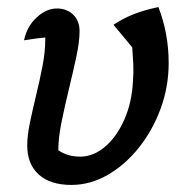

<svg xmlns="http://www.w3.org/2000/svg" viewBox="-20 -514 525 543"><path d="M182 9Q122 9 89.5 -20.5Q57 -50 57 -103Q57 -130 64.5 -166.5Q72 -203 82 -244Q92 -285 100 -326Q108 -367 108 -402Q108 -405 108 -408Q96 -407 81.5 -405Q67 -403 48 -400Q56 -439 83.5 -464.5Q111 -490 141 -490Q169 -490 187 -472.5Q205 -455 205 -426Q205 -395 195.5 -351.5Q186 -308 174.5 -260.5Q163 -213 154 -168.5Q145 -124 145 -91V-89Q171 -71 207 -71Q244 -71 277 -99Q310 -127 331.5 -175.5Q353 -224 356 -284Q358 -309 357 -331.5Q356 -354 354 -380L301 -444Q328 -462 358.5 -474Q389 -486 428 -494Q457 -419 457 -336Q457 -268 434 -206Q411 -144 372 -95.5Q333 -47 284 -19Q235 9 182 9Z"/></svg>

Font: Piazzolla Medium
Style: Italic
Weight: 500
Italic angle: -11.3°
Designer: Juan Pablo del Peral
Foundry: Huerta Tipografica
Version: Version 1.330